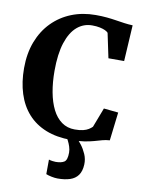

<svg xmlns="http://www.w3.org/2000/svg" viewBox="-105 -825 874 1150"><g transform="rotate(10 331.5 -250.0)"><path d="M366.5 11Q278.5 11 212.5 -15.5Q146.5 -42 102.5 -91.2Q58.5 -140.5 36.5 -209.8Q14.5 -279 14.5 -364Q14.5 -454 42 -525.5Q69.5 -597 119.2 -647.5Q169 -698 236 -724.8Q303 -751.5 382.5 -751.5Q420 -751.5 450.8 -748.5Q481.5 -745.5 508 -741.2Q534.5 -737 559.5 -733.5Q584.5 -730 610.5 -729L597.5 -509.5H502L470.5 -659Q464.5 -666 451.8 -672Q439 -678 419.2 -682.2Q399.5 -686.5 372.5 -686.5Q320.5 -686.5 281 -652.8Q241.5 -619 219.2 -550.8Q197 -482.5 197 -379.5Q197 -310 208 -250.5Q219 -191 241 -147.2Q263 -103.5 297 -79Q331 -54.5 377 -54.5Q407.5 -54.5 427.5 -59.5Q447.5 -64.5 460.2 -72.5Q473 -80.5 482 -89.5L527.5 -208.5L616 -199.5L595.5 -27Q571.5 -25.5 550 -19.5Q528.5 -13.5 504 -6.5Q479.5 0.5 446.5 5.8Q413.5 11 366.5 11ZM327 252.5Q310 252.5 289.5 248.2Q269 244 256 238.5L256.5 150Q267 153.5 279.5 155Q292 156.5 298 156.5Q331.5 156.5 349.8 145Q368 133.5 368 88Q368 70 362 51.8Q356 33.5 348.5 19Q341 4.5 335.5 -2.5L381 -6.5L401 -2.5Q412 7 428.8 28.8Q445.5 50.5 458.5 80Q471.5 109.5 470 143Q468 184 450.5 208Q433 232 401.8 242.2Q370.5 252.5 327 252.5Z"/></g></svg>

Font: Merriweather 28pt ExtraBold
Style: Regular
Weight: 800
Version: Version 2.100